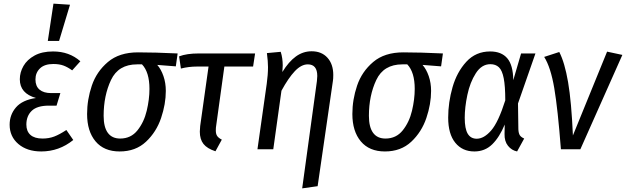

<svg xmlns="http://www.w3.org/2000/svg" viewBox="-20 -821 3443 1056"><path d="M33 -135Q33 -190 68 -230.5Q103 -271 178 -282Q89 -307 89 -385Q89 -423 109 -458Q129 -493 170 -515.5Q211 -538 272 -538Q361 -538 422 -484L377 -434Q352 -452 329 -460.5Q306 -469 273 -469Q225 -469 200 -445Q175 -421 175 -384Q175 -347 197.5 -328Q220 -309 261 -309H312L291 -240H249Q184 -240 154.5 -211.5Q125 -183 125 -136Q125 -99 147.5 -79Q170 -59 214 -59Q249 -59 278 -70Q307 -81 345 -106L383 -51Q305 12 207 12Q129 12 81 -29Q33 -70 33 -135ZM365 -795 305 -596H243L274 -801Z M459 -194Q459 -273 485 -350Q511 -427 573.5 -480Q636 -533 739 -533Q831 -533 957 -527L947 -456L845 -464Q866 -440 879 -402.5Q892 -365 892 -321Q892 -249 866 -172Q840 -95 783 -41.5Q726 12 638 12Q552 12 505.5 -43.5Q459 -99 459 -194ZM802 -332Q802 -424 761 -467H734Q631 -467 590.5 -381Q550 -295 550 -184Q550 -122 573 -90.5Q596 -59 641 -59Q700 -59 736 -104Q772 -149 787 -212Q802 -275 802 -332Z M1169 -130Q1167 -120 1167 -103Q1167 -84 1174.5 -73Q1182 -62 1200 -53L1165 11Q1119 -4 1099 -29.5Q1079 -55 1079 -97Q1079 -106 1081 -128L1127 -455H1064Q1018 -455 975 -444L965 -511Q1007 -527 1073 -527H1383L1372 -455H1214Z M1723 -375Q1725 -395 1725 -403Q1725 -467 1673 -467Q1637 -467 1601.5 -429.5Q1566 -392 1528 -322L1483 0H1396L1447 -360Q1454 -410 1454 -452Q1454 -483 1448 -529L1524 -536Q1535 -501 1535 -461Q1535 -451 1533 -425Q1568 -482 1607.5 -510.5Q1647 -539 1694 -539Q1749 -539 1781 -503.5Q1813 -468 1813 -409Q1813 -387 1811 -376L1727 203L1642 215Z M1918 -194Q1918 -273 1944 -350Q1970 -427 2032.5 -480Q2095 -533 2198 -533Q2290 -533 2416 -527L2406 -456L2304 -464Q2325 -440 2338 -402.5Q2351 -365 2351 -321Q2351 -249 2325 -172Q2299 -95 2242 -41.5Q2185 12 2097 12Q2011 12 1964.5 -43.5Q1918 -99 1918 -194ZM2261 -332Q2261 -424 2220 -467H2193Q2090 -467 2049.5 -381Q2009 -295 2009 -184Q2009 -122 2032 -90.5Q2055 -59 2100 -59Q2159 -59 2195 -104Q2231 -149 2246 -212Q2261 -275 2261 -332Z M2803 -380 2846 -527H2925L2829 -252L2831 -110Q2832 -89 2838.5 -78Q2845 -67 2863 -59L2824 12Q2794 6 2774 -19Q2754 -44 2755 -84L2756 -136Q2727 -66 2687 -27Q2647 12 2589 12Q2523 12 2484 -36Q2445 -84 2445 -174Q2445 -258 2469 -341.5Q2493 -425 2545 -481.5Q2597 -538 2676 -538Q2738 -538 2770 -500.5Q2802 -463 2803 -380ZM2536 -173Q2536 -113 2552.5 -85.5Q2569 -58 2602 -58Q2642 -58 2681.5 -103.5Q2721 -149 2759 -269Q2759 -347 2750.5 -390.5Q2742 -434 2724 -451Q2706 -468 2677 -468Q2629 -468 2597 -418Q2565 -368 2550.5 -299Q2536 -230 2536 -173Z M3131 -76 3319 -537 3403 -519 3172 0H3065Q3048 -221 3028.5 -336Q3009 -451 2973 -508L3056 -535Q3086 -477 3104.5 -369Q3123 -261 3131 -76Z"/></svg>

Font: Fira Sans Condensed
Style: Italic
Weight: 400
Width: 3
Italic angle: -8°
Designer: bBox Type GmbH & Carrois Corporate GbR & Edenspiekermann AG
Foundry: bBox Type GmbH & Carrois Corporate GbR & Edenspiekermann AG
Version: Version 4.301